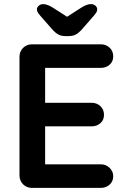

<svg xmlns="http://www.w3.org/2000/svg" viewBox="-20 -916 612 936"><path d="M136 -700H471Q497 -700 514.5 -683.5Q532 -667 532 -641Q532 -616 514.5 -600.5Q497 -585 471 -585H191L200 -602V-407L192 -415H426Q452 -415 469.5 -398.5Q487 -382 487 -356Q487 -331 469.5 -315.5Q452 -300 426 -300H195L200 -308V-106L192 -115H471Q497 -115 514.5 -97.5Q532 -80 532 -57Q532 -32 514.5 -16Q497 0 471 0H136Q110 0 92.5 -17.5Q75 -35 75 -61V-639Q75 -665 92.5 -682.5Q110 -700 136 -700ZM288 -822 372 -876Q389 -887 401 -891.5Q413 -896 423 -896Q437 -896 445.5 -888Q454 -880 454 -871Q454 -864 451 -858Q448 -852 439 -841L376 -769Q363 -755 349 -747.5Q335 -740 315 -740H299Q279 -740 265 -747.5Q251 -755 238 -769L175 -841Q166 -852 163 -858Q160 -864 160 -871Q160 -880 169 -888Q178 -896 191 -896Q211 -896 242 -876L326 -822Z"/></svg>

Font: zvoove
Style: Bold
Weight: 700
Designer: Vernon Adams (Nunito) & Andrew Paglinawan (Quicksand)
Foundry: zvoove
Version: Version 3.006